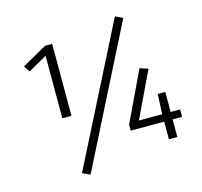

<svg xmlns="http://www.w3.org/2000/svg" viewBox="-115 -870 1131 1075"><g transform="rotate(-15 450.0 -332.5)"><path d="M209 -268V-630L100 -569L77 -604L221 -685H262V-268ZM280 78 236 57 641 -743 684 -722ZM755 0V-102H561V-137L699 -427L747 -411L620 -145H755L760 -261H804V-145H859V-102H804V0Z"/></g></svg>

Font: Jldddboxgfspflltxgxzjzlszac
Style: Regular
Weight: 300
Designer: Carrois Corporate & Edenspiekermann
Foundry: Carrois Corporate GbR & Edenspiekermann AG
Version: Version 2.001